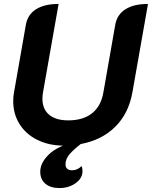

<svg xmlns="http://www.w3.org/2000/svg" viewBox="-20 -729 770 973"><path d="M730 -709 651 -261Q632 -154 564 -86.5Q496 -19 389 1Q354 28 333 52Q312 76 312 104Q312 119 321 126.5Q330 134 345 134Q372 134 393 113Q398 121 398 139Q398 174 363.5 199Q329 224 281 224Q236 224 210 202Q184 180 184 141Q184 103 215.5 66.5Q247 30 299 9Q225 8 167.5 -21Q110 -50 78.5 -101Q47 -152 47 -216Q47 -240 51 -261L111 -603Q120 -655 162.5 -682Q205 -709 277 -709L198 -261Q195 -245 195 -229Q195 -176 229 -147.5Q263 -119 326 -119Q401 -119 446.5 -155Q492 -191 504 -261L564 -603Q573 -655 615.5 -682Q658 -709 730 -709Z"/></svg>

Font: K2D ExtraBold
Style: Italic
Weight: 800
Italic angle: -10°
Designer: Katatrad Aksorn Co.,Ltd.
Foundry: Cadson Demak Co.,Ltd.
Version: Version 1.000; ttfautohint (v1.6)